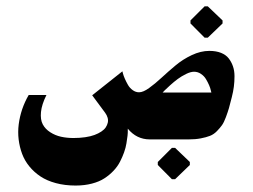

<svg xmlns="http://www.w3.org/2000/svg" viewBox="-20 -432 783 595"><path d="M512.7 123.3H522.7L568.3 79.3V70L522.7 26.3H512.7L469 70V79.3ZM614 -315.3H624L669.7 -359.3V-368.7L624 -412.3H614L570.3 -368.7V-359.3ZM376 -33.3Q403.3 0 444.3 0H564.7Q585.7 0 602.2 -3.2Q618.7 -6.3 630.7 -11Q642.7 -15.7 652.3 -25.7Q662 -35.7 668 -44.2Q674 -52.7 680 -68.8Q686 -85 689.5 -97Q693 -109 698.3 -130.7Q702.7 -147.7 704.7 -163.3Q706.7 -179 706.7 -195.8Q706.7 -212.7 702 -226.3Q697.3 -240 688.8 -251Q680.3 -262 665 -268.2Q649.7 -274.3 628.7 -274.3Q602 -274.3 574.2 -261.2Q546.3 -248 523.7 -229Q501 -210 480.7 -191.2Q460.3 -172.3 442 -159.2Q423.7 -146 411 -146Q400.3 -146 391.2 -152.7Q382 -159.3 376.5 -169Q371 -178.7 366.8 -188.2Q362.7 -197.7 361 -204.3L359.3 -211L265.7 -136.7L306 -82.3Q311.3 -75 313.5 -67.2Q315.7 -59.3 314 -51.8Q312.3 -44.3 307.7 -37.3Q303 -30.3 294 -24.3Q285 -18.3 273 -13.8Q261 -9.3 244.2 -6.8Q227.3 -4.3 207.7 -4.3Q187 -4.3 169 -8.3Q151 -12.3 135.7 -22.2Q120.3 -32 112.5 -46.7Q104.7 -61.3 107 -84.8Q109.3 -108.3 124 -137.7H69Q56.7 -116.7 48.8 -93.5Q41 -70.3 38 -46.7Q35 -23 37.8 0.3Q40.7 23.7 48.5 44.7Q56.3 65.7 71 83.7Q85.7 101.7 105.5 114.8Q125.3 128 153.2 135.5Q181 143 214.3 143Q241.7 143 264.7 137Q287.7 131 303.3 120.8Q319 110.7 331.7 97.3Q344.3 84 351.8 69.3Q359.3 54.7 364.5 40.2Q369.7 25.7 371.8 12.3Q374 -1 375.2 -11.2Q376.3 -21.3 376 -27.3ZM635 -145.3H484Q486.3 -148 490.7 -152.3Q495 -156.7 507.2 -167.7Q519.3 -178.7 530.8 -187.2Q542.3 -195.7 556.5 -202.7Q570.7 -209.7 581.3 -209.7Q593 -209.7 602.8 -203Q612.7 -196.3 618.3 -186.8Q624 -177.3 628 -168Q632 -158.7 633.3 -152Z"/></svg>

Font: Jomhuria
Style: Regular
Weight: 400
Designer: Arabic design by Kourosh Beigpour, Latin design by Eben Sorkin, engineering by Lasse Fister and Khaled Hosney
Version: Version 1.0010